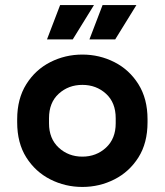

<svg xmlns="http://www.w3.org/2000/svg" viewBox="-20 -726 652 760"><path d="M306 14Q238 14 179 -16Q120 -46 84 -103Q48 -160 48 -242V-254Q48 -335 84 -392.5Q120 -450 179 -480Q238 -510 306 -510Q374 -510 433 -480Q492 -450 528 -392.5Q564 -335 564 -254V-242Q564 -160 528 -103Q492 -46 433 -16Q374 14 306 14ZM306 -106Q361 -106 399.5 -141.5Q438 -177 438 -238V-258Q438 -320 399.5 -355Q361 -390 306 -390Q251 -390 212.5 -355Q174 -320 174 -258V-238Q174 -177 212.5 -141.5Q251 -106 306 -106ZM334 -570 386 -706H520L436 -570ZM166 -570 218 -706H352L268 -570Z"/></svg>

Font: Space Mono
Style: Bold
Weight: 700
Monospace: yes
Designer: Colophon Foundry + Benjamin Critton
Foundry: Colophon Foundry & Benjamin Critton
Version: Version 1.003; ttfautohint (v1.8.4.7-5d5b)